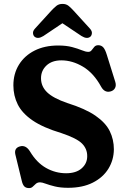

<svg xmlns="http://www.w3.org/2000/svg" viewBox="-20 -946 656 983"><path d="M328.5 15.5Q289.5 15.5 261 8.5Q232.5 1.5 213.8 -5.5Q195 -12.5 185.5 -12.5Q172 -12.5 163.8 -5.2Q155.5 2 148 9.5Q140.5 17 129 17Q112.5 17 104 7.8Q95.5 -1.5 91 -22L58.5 -155.5Q51.5 -188 82 -196.5Q112 -205 133 -171.5Q167.5 -113.5 215.8 -86.2Q264 -59 318.5 -59Q369.5 -59 398 -84Q426.5 -109 426.5 -146Q427 -183.5 400.2 -210.8Q373.5 -238 294.5 -264.5Q201 -292.5 147.2 -329.2Q93.5 -366 71 -411Q48.5 -456 48.5 -509Q48.5 -568.5 77 -614.8Q105.5 -661 157 -687Q208.5 -713 277.5 -713Q319.5 -713 349.2 -705Q379 -697 398.8 -688.8Q418.5 -680.5 432 -680.5Q443 -680.5 449.2 -689Q455.5 -697.5 462.8 -706Q470 -714.5 483 -714.5Q498.5 -714.5 508.5 -703.8Q518.5 -693 527 -665L570 -527.5Q576 -508.5 568.8 -495Q561.5 -481.5 544.5 -477.5Q515 -470.5 497.5 -502.5Q459.5 -572 405 -604.5Q350.5 -637 294 -637Q246 -637 218 -610.8Q190 -584.5 190 -545.5Q190 -503.5 221.5 -473.2Q253 -443 324.5 -418.5Q417 -389.5 469 -353.5Q521 -317.5 542 -274.5Q563 -231.5 563 -181.5Q562.5 -127 535 -82.2Q507.5 -37.5 455.2 -11Q403 15.5 328.5 15.5ZM202 -761.5Q173.5 -744 156.5 -758.5Q150 -764.5 149 -776Q148 -787.5 159.5 -800L242 -890.5Q256.5 -906.5 269 -916.2Q281.5 -926 300 -926Q318.5 -926 330.8 -916.2Q343 -906.5 357.5 -890.5L440 -800Q451.5 -787.5 450.5 -776Q449.5 -764.5 443 -758.5Q426 -744 397.5 -761.5L299.5 -827Z"/></svg>

Font: Fraunces 9pt SuperSoft SemiBold
Style: Regular
Weight: 600
Version: Version 1.000;[0bf87f6ff]